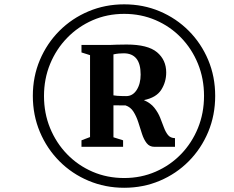

<svg xmlns="http://www.w3.org/2000/svg" viewBox="-20 -931 1082 886"><path d="M131.5 -488.5Q131.5 -577.5 164 -654.2Q196.5 -731 254.2 -788.8Q312 -846.5 388.8 -878.8Q465.5 -911 553 -911Q641 -911 717.2 -878.8Q793.5 -846.5 851 -788.8Q908.5 -731 940.8 -654.2Q973 -577.5 973 -488.5Q973 -399.5 940.8 -322.2Q908.5 -245 851 -187Q793.5 -129 717.2 -96.8Q641 -64.5 553 -64.5Q465.5 -64.5 388.8 -96.8Q312 -129 254.2 -187Q196.5 -245 164 -322.2Q131.5 -399.5 131.5 -488.5ZM183 -488Q183 -408.5 211.2 -339.8Q239.5 -271 289.8 -219.2Q340 -167.5 407.2 -138.5Q474.5 -109.5 553 -109.5Q631 -109.5 698.2 -138.8Q765.5 -168 815.5 -219.8Q865.5 -271.5 893.5 -340.2Q921.5 -409 921.5 -488.5Q921.5 -568 893.5 -636.8Q865.5 -705.5 815.5 -757.2Q765.5 -809 698.2 -838Q631 -867 553 -867Q474.5 -867 407.2 -837.5Q340 -808 289.8 -756.2Q239.5 -704.5 211.2 -635.8Q183 -567 183 -488ZM395.5 -298.5V-676.5L356 -689V-723.5H447.5Q468.5 -723 484.8 -723.5Q501 -724 519 -724.8Q537 -725.5 564.5 -725.5Q662 -725.5 704.5 -690Q747 -654.5 747 -596.5Q747 -552.5 724 -516.5Q701 -480.5 644 -469Q675 -455.5 692 -434Q709 -412.5 718.8 -388.5Q728.5 -364.5 736.2 -343.2Q744 -322 755.2 -308Q766.5 -294 787.5 -293.5V-253.5H692.5Q670 -253.5 656.8 -270.5Q643.5 -287.5 635.2 -313.5Q627 -339.5 618.2 -366.8Q609.5 -394 596 -415.5Q582.5 -437 559.5 -444.5L503.5 -445V-297.5L548 -283.5V-253.5H356V-283.5ZM503.5 -491Q511 -489.5 521.5 -488.8Q532 -488 543 -487.8Q554 -487.5 562.5 -487.5Q592.5 -487.5 610.8 -516Q629 -544.5 629 -587Q629 -636.5 609.2 -660.8Q589.5 -685 551 -685Q540.5 -685 528.5 -684Q516.5 -683 503.5 -680Z"/></svg>

Font: Merriweather 96pt ExtraBold
Style: Italic
Weight: 800
Italic angle: -7.8°
Version: Version 2.101